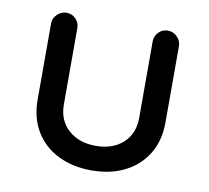

<svg xmlns="http://www.w3.org/2000/svg" viewBox="-63 -603 712 655"><g transform="rotate(10 292.5 -275.5)"><path d="M293 -18Q228 -18 177.5 -43Q127 -68 99 -114.5Q71 -161 71 -223V-488Q71 -506 85 -519.5Q99 -533 117 -533Q136 -533 149 -519.5Q162 -506 162 -488V-223Q162 -168 198.5 -135.5Q235 -103 293 -103Q352 -103 387.5 -135.5Q423 -168 423 -223V-488Q423 -506 436 -519.5Q449 -533 468 -533Q486 -533 500 -519.5Q514 -506 514 -488V-223Q514 -160 486 -114Q458 -68 408.5 -43Q359 -18 293 -18Z"/></g></svg>

Font: Huninn
Style: Regular
Weight: 400
Designer: justfont
Foundry: justfont
Version: Version 1.003